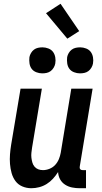

<svg xmlns="http://www.w3.org/2000/svg" viewBox="-20 -990 540 1018"><path d="M146 8Q121 8 98.5 -1.5Q76 -11 62 -30Q48 -49 41.5 -72.5Q35 -96 33 -121Q31 -146 33 -171.5Q35 -197 39 -222L89 -520H202L150 -207Q148 -193 146.5 -180Q145 -167 146.5 -154Q148 -141 151.5 -128.5Q155 -116 163 -106.5Q171 -97 182.5 -92.5Q194 -88 208 -88Q225 -88 242.5 -95Q260 -102 272.5 -115.5Q285 -129 292 -146Q299 -163 302 -180L358 -520H471L403 -108Q402 -104 402.5 -100Q403 -96 405.5 -93Q408 -90 411.5 -89Q415 -88 419 -88H436V8H403Q382 8 362 4Q342 0 325 -11Q308 -22 298.5 -39.5Q289 -57 288 -78Q276 -59 261 -42.5Q246 -26 227.5 -14.5Q209 -3 188 2.5Q167 8 146 8ZM404 -601Q388 -601 372.5 -607Q357 -613 348 -625Q339 -637 336.5 -653.5Q334 -670 336 -687Q338 -698 344.5 -709Q351 -720 360.5 -727Q370 -734 381.5 -736.5Q393 -739 405 -739Q421 -739 436.5 -733Q452 -727 461 -715Q470 -703 473 -686.5Q476 -670 473 -653Q471 -642 464.5 -631Q458 -620 448.5 -613Q439 -606 427.5 -603.5Q416 -601 404 -601ZM204 -601Q188 -601 172.5 -607Q157 -613 148 -625Q139 -637 136.5 -653.5Q134 -670 136 -687Q138 -698 144.5 -709Q151 -720 160.5 -727Q170 -734 181.5 -736.5Q193 -739 205 -739Q221 -739 236.5 -733Q252 -727 261 -715Q270 -703 273 -686.5Q276 -670 273 -653Q271 -642 264.5 -631Q258 -620 248.5 -613Q239 -606 227.5 -603.5Q216 -601 204 -601ZM337 -785 224 -920 301 -970 400 -825Z"/></svg>

Font: Iosevka Curly
Style: Bold Italic
Weight: 700
Italic angle: -9°
Monospace: yes
Designer: Belleve Invis
Foundry: Belleve Invis
Version: Version 22.1.2; ttfautohint (v1.8.4)